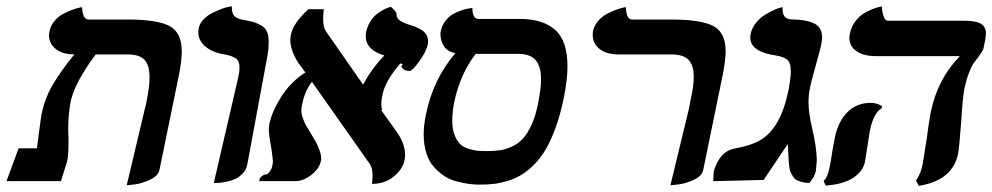

<svg xmlns="http://www.w3.org/2000/svg" viewBox="-20 -585 3204 620"><path d="M389.2 13.2 448.2 -235.8Q452.1 -248 454.1 -262.2Q462.9 -306.6 462.9 -335.9Q462.9 -375 446.3 -392.1Q429.7 -409.2 394 -409.2H289.1Q221.7 -319.3 208 -256.8Q200.2 -212.4 200.2 -165Q200.2 -160.2 200.7 -150.9Q201.2 -141.6 201.2 -137.2V-120.1Q201.2 -79.1 195.8 -61L176.8 0H1L40 -106H99.1L101.6 -122.6Q103.5 -135.7 104 -143.1Q112.8 -210.9 113.8 -213.9Q124.5 -268.1 151.4 -313.2Q178.2 -358.4 220.2 -409.2Q182.1 -409.2 160.2 -426.8Q138.2 -444.3 138.2 -471.2Q138.2 -475.1 140.1 -484.9Q143.6 -502.4 155.5 -516.8Q167.5 -531.2 182.4 -539.3Q197.3 -547.4 211.7 -552.7Q226.1 -558.1 235.4 -560.1L245.1 -562Q246.6 -522 266.1 -522H390.1Q488.8 -522 527.8 -500.7Q566.9 -479.5 566.9 -419.9Q566.9 -388.7 558.1 -344.2L495.1 -37.1Q491.2 -17.1 464.8 -4.9Q438 7.8 413.6 10.7Z M670.4 5.9 749.5 -335.9Q753.4 -353.5 753.4 -367.2Q753.4 -387.7 742.2 -396Q731 -404.3 705.6 -409.2Q667 -415 643.8 -434.3Q620.6 -453.6 620.6 -480Q620.6 -489.3 621.6 -493.2Q624.5 -508.8 636.7 -521.7Q648.9 -534.7 664.1 -542.2Q679.2 -549.8 693.8 -555.7Q708 -561 718.8 -563L728.5 -564.9V-561Q728.5 -549.3 731.7 -541.5Q734.9 -533.7 741.7 -529.5Q748.5 -525.4 752.7 -523.9Q756.8 -522.5 764.6 -521Q787.1 -517.1 798.8 -513.7Q810.5 -510.3 823.7 -502.7Q836.9 -495.1 842.3 -482.2Q847.7 -469.2 847.7 -449.2Q847.7 -428.7 843.8 -405.8L778.8 -55.2Q775.9 -38.1 764.6 -25.9Q753.4 -13.7 741.2 -7.8Q729 -2 712.6 1.5Q696.3 4.9 688 5.4Q679.7 5.9 670.4 5.9Z M1361.3 -440.9Q1356.4 -418.5 1334 -387.2Q1311.5 -356 1303.2 -356Q1280.8 -356 1275.4 -372.1H1276.4Q1285.6 -378.9 1272.5 -379.9Q1221.7 -321.3 1214.4 -274.9Q1211.4 -261.7 1211.4 -250Q1211.4 -237.3 1214.4 -230H1210.4L1261.2 -159.2Q1288.1 -120.6 1288.1 -85Q1288.1 -73.7 1286.1 -67.9Q1281.2 -40 1252.2 -15.6Q1223.1 8.8 1181.2 8.8Q1183.1 -8.8 1183.1 -17.1Q1183.1 -42 1174.3 -55.2L987.3 -320.8Q963.4 -290 955.1 -245.1Q953.1 -235.4 953.1 -229Q953.1 -217.3 957.8 -203.9Q962.4 -190.4 967.3 -181.6L981.4 -158.2Q993.7 -138.2 999.3 -127.9Q1004.9 -117.7 1011 -101.8Q1017.1 -85.9 1017.1 -74.2Q1017.1 -67.9 1016.1 -64.9Q1011.2 -40 985.1 -20Q959 0 933.1 0H817.4V-2.9Q817.4 -8.8 824.2 -15.1Q831.1 -21.5 840.3 -22Q845.2 -22.9 851.3 -31.2Q857.4 -39.6 859.4 -49.8Q861.3 -59.6 861.3 -64Q861.3 -69.3 856.4 -105Q848.1 -149.4 848.1 -168Q848.1 -176.3 850.1 -186Q858.9 -226.6 888.9 -273.7Q918.9 -320.8 966.3 -351.1Q962.9 -356 954.8 -366.5Q946.8 -377 943.4 -381.8Q917.5 -422.4 917.5 -456.1Q917.5 -463.4 919.4 -473.1Q926.8 -510.7 976.1 -555.2H1025.4Q1023.4 -532.7 1023.4 -523.9Q1023.4 -500 1031.2 -485.8L1152.3 -312Q1181.6 -365.2 1221.2 -405.8Q1161.1 -423.8 1161.1 -467.8Q1161.1 -477.1 1162.1 -481Q1166 -500 1175.8 -515.4Q1185.5 -530.8 1196.5 -539.3Q1207.5 -547.9 1218 -553.5Q1228.5 -559.1 1235.4 -561L1242.2 -563Q1260.3 -546.9 1260.3 -542V-538.1Q1260.3 -529.3 1267.3 -522Q1274.4 -514.6 1296.4 -506.8Q1309.6 -502.9 1318.6 -499.5Q1327.6 -496.1 1338.9 -489.7Q1350.1 -483.4 1356.2 -473.9Q1362.3 -464.4 1362.3 -452.1Q1362.3 -450.2 1361.8 -446.5Q1361.3 -442.9 1361.3 -440.9Z M1652.3 -411.1H1516.1Q1466.8 -347.2 1447.3 -257.8Q1440.4 -223.1 1440.4 -194.8Q1440.4 -167.5 1448.2 -148.2Q1456.1 -128.9 1466.3 -119.1Q1476.6 -109.4 1493.9 -104.2Q1511.2 -99.1 1522.9 -98.1Q1534.7 -97.2 1553.2 -97.2Q1577.1 -97.2 1595.2 -99.9Q1613.3 -102.5 1633.5 -111.8Q1653.8 -121.1 1668.7 -137.5Q1683.6 -153.8 1696.5 -182.1Q1709.5 -210.4 1717.3 -250Q1727.1 -299.8 1727.1 -329.1Q1727.1 -370.6 1709.7 -390.9Q1692.4 -411.1 1652.3 -411.1ZM1529.3 11.2Q1511.2 11.2 1493.4 8.8Q1475.6 6.3 1454.1 0.7Q1432.6 -4.9 1414.6 -16.8Q1396.5 -28.8 1381.1 -45.9Q1365.7 -63 1356.9 -90.1Q1348.1 -117.2 1348.1 -150.9Q1348.1 -179.7 1355.5 -215.8Q1378.4 -328.6 1450.2 -413.1Q1424.3 -418.5 1413.3 -436.3Q1402.3 -454.1 1402.3 -474.1Q1402.3 -481 1403.3 -483.9Q1407.2 -503.9 1419.2 -518.8Q1431.2 -533.7 1445.6 -541Q1460 -548.3 1473.6 -552.7Q1487.3 -557.1 1496.1 -558.1L1505.4 -559.1Q1505.4 -523.9 1525.4 -523.9H1658.2Q1732.4 -523.9 1772.5 -488.8Q1812.5 -453.6 1812.5 -370.1Q1812.5 -328.1 1800.3 -267.1Q1789.6 -215.8 1774.7 -174.3Q1759.8 -132.8 1743.2 -104.2Q1726.6 -75.7 1705.6 -54.4Q1684.6 -33.2 1664.3 -20.8Q1644 -8.3 1619.9 -1Q1595.7 6.3 1575 8.8Q1554.2 11.2 1529.3 11.2Z M2145 13.2 2205.1 -235.8Q2208.5 -252 2210 -262.2Q2220.2 -306.6 2220.2 -335.9Q2220.2 -375 2203.1 -392.1Q2186 -409.2 2149.9 -409.2H1978Q1938.5 -409.2 1916.3 -426.8Q1894 -444.3 1894 -472.2Q1894 -480 1895 -484.9Q1898.9 -502.4 1911.1 -516.8Q1923.3 -531.2 1938.2 -539.3Q1953.1 -547.4 1967.5 -552.7Q1981.9 -558.1 1991.2 -560.1L2001 -562Q2002.4 -522 2021 -522H2146Q2244.6 -522 2283.9 -500.7Q2323.2 -479.5 2323.2 -419.9Q2323.2 -391.6 2314 -344.2L2251 -37.1Q2247.6 -17.1 2220.9 -4.6Q2194.3 7.8 2169.9 10.7Z M2594.7 -296.9Q2590.8 -276.9 2590.8 -253.9Q2590.8 -220.7 2603 -168.9Q2616.2 -112.8 2617.7 -68.8Q2614.7 -33.7 2614.7 -33.2Q2609.9 -12.7 2593.8 5.9Q2580.1 5.9 2569.6 2.9Q2559.1 0 2552.2 -3.7Q2545.4 -7.3 2540.5 -15.4Q2535.6 -23.4 2533 -28.8Q2530.3 -34.2 2528.8 -45.9Q2527.3 -57.6 2526.9 -63.5Q2526.4 -69.3 2525.9 -83Q2525.4 -89.4 2524.9 -101.8Q2524.4 -114.3 2523.9 -120.1L2445.8 -3.9L2282.7 0Q2284.7 -6.8 2283.7 -9.8Q2283.7 -26.4 2285.6 -34.2Q2286.1 -37.6 2292 -50.8Q2311.5 -99.1 2355 -106Q2405.3 -114.7 2436.5 -133.3Q2467.8 -151.9 2490.5 -191.2Q2513.2 -230.5 2526.9 -296.9Q2533.7 -336.9 2533.7 -353Q2533.7 -368.7 2530.5 -378.7Q2527.3 -388.7 2519.8 -393.8Q2512.2 -398.9 2505.4 -401.1Q2498.5 -403.3 2485.8 -405.8Q2402.8 -417.5 2402.8 -463.9Q2402.8 -465.3 2403.3 -469.2Q2403.8 -473.1 2403.8 -475.1Q2407.7 -493.7 2419.9 -509.5Q2432.1 -525.4 2446.5 -534.7Q2460.9 -543.9 2474.6 -550.5Q2488.3 -557.1 2497.6 -559.6L2506.8 -562Q2506.3 -547.9 2509.5 -539.1Q2512.7 -530.3 2519.3 -526.9Q2525.9 -523.4 2530.5 -522.7Q2535.2 -522 2543 -522Q2562.5 -521.5 2577.4 -519Q2592.3 -516.6 2606.2 -510.7Q2620.1 -504.9 2627.4 -493.2Q2634.8 -481.4 2634.8 -464.8Q2634.8 -460.4 2632.8 -446.8Q2630.4 -430.7 2613.8 -372.1Q2599.6 -322.8 2594.7 -296.9Z M2788.6 -161.1Q2787.1 -152.8 2780.8 -110.8Q2779.3 -100.1 2776.4 -82.8Q2773.4 -65.4 2772.9 -62Q2766.1 -30.3 2733.4 -9.8Q2700.7 10.7 2646 14.2L2639.6 -1Q2653.3 -13.2 2658.7 -43.9Q2662.6 -61 2667 -91.8Q2672.4 -124.5 2675.8 -140.1Q2686.5 -192.9 2716.6 -222.9Q2746.6 -252.9 2792 -252.9Q2811 -252.9 2828.6 -242.2L2826.7 -234.9Q2800.3 -219.7 2788.6 -161.1ZM3093.8 -296.9Q3088.4 -268.1 3084 -192.9Q3077.1 -104.5 3073.7 -87.9Q3055.7 -2 2946.8 15.1L2938 -2Q2954.1 -26.4 2959 -53.2Q2960.9 -62 2972.7 -138.2Q2978 -181.6 2985.8 -224.1Q3008.3 -331.1 3079.6 -403.8H2808.6Q2768.1 -403.8 2745.4 -419.9Q2722.7 -436 2722.7 -462.9Q2722.7 -467.3 2724.6 -477.1Q2729 -498 2741.2 -514.9Q2753.4 -531.7 2767.6 -540.5Q2781.7 -549.3 2795.7 -554.9Q2809.6 -560.5 2818.8 -562.5L2827.6 -564Q2828.6 -544.9 2833.7 -531.5Q2838.9 -518.1 2846.7 -518.1H3090.8Q3131.8 -518.1 3147.7 -508.3Q3163.6 -498.5 3163.6 -478Q3163.6 -470.7 3161.6 -457L3156.7 -433.1Q3156.2 -428.2 3153.8 -423.1Q3151.4 -418 3148.9 -414.6L3142.1 -404.8L3134.8 -395Q3126 -384.3 3120.8 -376Q3115.7 -367.7 3107.9 -346.9Q3100.1 -326.2 3093.8 -296.9Z"/></svg>

Font: Linux Libertine G
Style: Semibold Italic
Weight: 600
Italic angle: -11.5°
Designer: Philipp H. Poll
Foundry: Philipp H. Poll
Version: Version 5.1.1